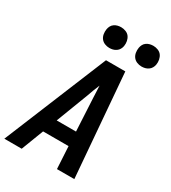

<svg xmlns="http://www.w3.org/2000/svg" viewBox="-232 -1074 1059 1188"><g transform="rotate(30 297.0 -479.5)"><path d="M-6 0 296 -735H434L494 0H370L361 -159H179L118 0ZM356 -260 344 -490Q343 -512 342 -534.5Q341 -557 340 -579Q331 -557 322 -534.5Q313 -512 306 -490L218 -260ZM505 -811Q488 -811 472 -817.5Q456 -824 446 -837Q436 -850 433 -867.5Q430 -885 433 -903Q435 -915 441 -926.5Q447 -938 458 -945.5Q469 -953 481 -956Q493 -959 506 -959Q523 -959 539.5 -952.5Q556 -946 565.5 -933Q575 -920 578.5 -902.5Q582 -885 579 -867Q577 -855 570.5 -843.5Q564 -832 553 -824.5Q542 -817 530 -814Q518 -811 505 -811ZM275 -811Q258 -811 242 -817.5Q226 -824 216 -837Q206 -850 203 -867.5Q200 -885 203 -903Q205 -915 211 -926.5Q217 -938 228 -945.5Q239 -953 251 -956Q263 -959 276 -959Q293 -959 309.5 -952.5Q326 -946 335.5 -933Q345 -920 348.5 -902.5Q352 -885 349 -867Q347 -855 340.5 -843.5Q334 -832 323 -824.5Q312 -817 300 -814Q288 -811 275 -811Z"/></g></svg>

Font: Iosevka Extended
Style: Bold Italic
Weight: 700
Width: 7
Italic angle: -9°
Monospace: yes
Designer: Belleve Invis
Foundry: Belleve Invis
Version: Version 32.5.0; ttfautohint (v1.8.4)